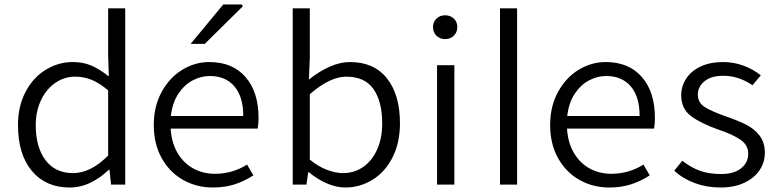

<svg xmlns="http://www.w3.org/2000/svg" viewBox="-20 -821 3478 854"><path d="M60 -265Q60 -348 93.5 -412Q127 -476 183 -510.5Q239 -545 304 -545Q349 -545 385 -530Q421 -515 464 -481L461 -575V-784H537V0H474L467 -66H464Q428 -31 383.5 -9Q339 13 289 13Q184 13 122 -60.5Q60 -134 60 -265ZM461 -129V-419Q422 -452 387.5 -466Q353 -480 314 -480Q266 -480 225.5 -452Q185 -424 162 -374.5Q139 -325 139 -265Q139 -166 182.5 -108.5Q226 -51 305 -51Q383 -51 461 -129Z M664 -265Q664 -348 699 -412Q734 -476 790.5 -510.5Q847 -545 911 -545Q1014 -545 1072 -478.5Q1130 -412 1130 -296Q1130 -268 1126 -249H739Q743 -185 770.5 -139.5Q798 -94 841 -71Q884 -48 936 -48Q1014 -48 1079 -89L1107 -41Q1067 -15 1023.5 -1Q980 13 927 13Q854 13 794 -21Q734 -55 699 -118Q664 -181 664 -265ZM1062 -305Q1062 -391 1022.5 -437Q983 -483 913 -483Q875 -483 838 -464Q801 -445 774 -405Q747 -365 740 -305ZM973 -801H1056L1060 -793L891 -626H828Z M1354 -55H1351L1343 0H1282V-784H1358V-565L1354 -467Q1400 -504 1446.5 -524.5Q1493 -545 1537 -545Q1644 -545 1701.5 -472Q1759 -399 1759 -273Q1759 -186 1726 -121Q1693 -56 1637 -21.5Q1581 13 1516 13Q1477 13 1434.5 -5Q1392 -23 1354 -55ZM1680 -272Q1680 -369 1641.5 -424.5Q1603 -480 1520 -480Q1448 -480 1358 -402V-111Q1396 -80 1434.5 -65.5Q1473 -51 1505 -51Q1556 -51 1595.5 -78.5Q1635 -106 1657.5 -156Q1680 -206 1680 -272Z M1924 -531H2001V0H1924ZM1906 -701Q1906 -724 1921.5 -738.5Q1937 -753 1960 -753Q1983 -753 1998.5 -738.5Q2014 -724 2014 -701Q2014 -677 1998.5 -662Q1983 -647 1960 -647Q1937 -647 1921.5 -662Q1906 -677 1906 -701Z M2204 -784H2280V0H2204Z M2427 -265Q2427 -348 2462 -412Q2497 -476 2553.5 -510.5Q2610 -545 2674 -545Q2777 -545 2835 -478.5Q2893 -412 2893 -296Q2893 -268 2889 -249H2502Q2506 -185 2533.5 -139.5Q2561 -94 2604 -71Q2647 -48 2699 -48Q2777 -48 2842 -89L2870 -41Q2830 -15 2786.5 -1Q2743 13 2690 13Q2617 13 2557 -21Q2497 -55 2462 -118Q2427 -181 2427 -265ZM2825 -305Q2825 -391 2785.5 -437Q2746 -483 2676 -483Q2638 -483 2601 -464Q2564 -445 2537 -405Q2510 -365 2503 -305Z M2979 -62 3015 -106Q3053 -76 3093 -61.5Q3133 -47 3188 -47Q3245 -47 3276.5 -72.5Q3308 -98 3308 -137Q3308 -176 3273.5 -199.5Q3239 -223 3177 -244Q3099 -271 3054.5 -304Q3010 -337 3010 -397Q3010 -438 3032.5 -472Q3055 -506 3097 -525.5Q3139 -545 3196 -545Q3244 -545 3287 -529Q3330 -513 3364 -486L3327 -442Q3265 -484 3197 -484Q3143 -484 3113.5 -459.5Q3084 -435 3084 -401Q3084 -365 3113 -346Q3142 -327 3204 -305Q3262 -285 3298 -267Q3334 -249 3358 -218.5Q3382 -188 3382 -141Q3382 -99 3358.5 -64Q3335 -29 3290.5 -8Q3246 13 3185 13Q3123 13 3069.5 -7Q3016 -27 2979 -62Z"/></svg>

Font: Nebula Sans Book
Style: Regular
Weight: 400
Designer: Paul D. Hunt for Adobe (as Source Sans)
Foundry: Nebula Entertainment & Broadcasting LLC
Version: Version 1.010